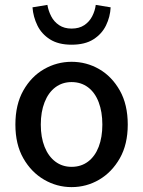

<svg xmlns="http://www.w3.org/2000/svg" viewBox="-20 -754 586 786"><path d="M273 12Q213 12 160.5 -18.5Q108 -49 75.5 -106Q43 -163 43 -244Q43 -326 75.5 -383.5Q108 -441 160.5 -471Q213 -501 273 -501Q334 -501 386 -471Q438 -441 470.5 -383.5Q503 -326 503 -244Q503 -163 470.5 -106Q438 -49 386 -18.5Q334 12 273 12ZM273 -71Q312 -71 340.5 -92.5Q369 -114 384 -153Q399 -192 399 -244Q399 -296 384 -335.5Q369 -375 340.5 -396.5Q312 -418 273 -418Q235 -418 206.5 -396.5Q178 -375 162.5 -335.5Q147 -296 147 -244Q147 -192 162.5 -153Q178 -114 206.5 -92.5Q235 -71 273 -71ZM273 -571Q219 -571 184.5 -593Q150 -615 133 -650Q116 -685 113 -724L174 -734Q178 -710 189.5 -687.5Q201 -665 222 -651Q243 -637 273 -637Q304 -637 325 -651Q346 -665 357.5 -687.5Q369 -710 372 -734L433 -724Q431 -685 414 -650Q397 -615 362.5 -593Q328 -571 273 -571Z"/></svg>

Font: Assistant ExtraLight SemiBold
Style: Regular
Weight: 600
Version: Version 3.000